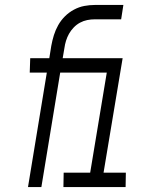

<svg xmlns="http://www.w3.org/2000/svg" viewBox="-20 -755 640 775"><path d="M93 0 169 -462H100L102 -520H179L187 -570Q191 -592 197.5 -613Q204 -634 215 -653.5Q226 -673 242 -689Q258 -705 278.5 -716Q299 -727 320.5 -731Q342 -735 363 -735H478L469 -677H362Q347 -677 332 -674Q317 -671 303 -663.5Q289 -656 277.5 -644Q266 -632 258.5 -618.5Q251 -605 246.5 -590.5Q242 -576 240 -561L233 -520H382L380 -462H223L147 0ZM487 0H236L237 -58H344L411 -462H321L323 -520H475L398 -58H488Z"/></svg>

Font: Iosevka Light Extended Oblique
Style: Regular
Weight: 300
Width: 7
Italic angle: -9°
Monospace: yes
Designer: Belleve Invis
Foundry: Belleve Invis
Version: Version 32.5.0; ttfautohint (v1.8.4)